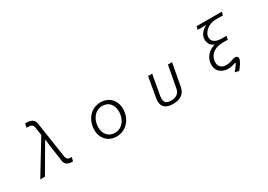

<svg xmlns="http://www.w3.org/2000/svg" viewBox="12 -1768 3976 2846"><g transform="rotate(-30 2000.0 -345.0)"><path d="M731 42 748 -23C686 -25 663 -32 653 -95L562 -701C550 -781 492 -802 399 -802L383 -735C467 -735 491 -725 500 -664L519 -532L177 30H257L485 -360L537 -447L548 -347L590 -50C600 24 659 42 725 42Z M1478 47C1648 47 1763 -96 1763 -262C1763 -412 1664 -514 1520 -514C1345 -514 1237 -364 1237 -204C1237 -59 1334 47 1478 47ZM1482 -13C1372 -13 1307 -97 1307 -207C1307 -323 1376 -454 1518 -454C1627 -454 1691 -372 1691 -259C1691 -122 1607 -13 1482 -13Z M2598 -126C2583 -48 2528 -11 2441 -11C2357 -11 2332 -51 2332 -108C2332 -125 2334 -143 2337 -162L2397 -498H2327L2266 -149C2263 -132 2262 -117 2262 -102C2262 -6 2324 47 2441 47C2569 47 2646 -7 2666 -111L2738 -498H2667Z M3535 112C3572 69 3628 -10 3628 -49C3628 -88 3595 -94 3578 -94H3573C3566 -94 3555 -90 3547 -88C3510 -74 3461 -58 3417 -58C3394 -58 3291 -61 3291 -176C3291 -266 3357 -373 3539 -373H3620L3632 -433H3556C3515 -433 3388 -437 3388 -548C3388 -626 3483 -722 3613 -722H3738L3751 -778H3320L3306 -722H3375L3452 -725C3331 -655 3322 -583 3322 -546C3322 -472 3369 -424 3416 -409C3293 -375 3222 -280 3222 -172C3222 -7 3386 4 3407 4C3445 4 3487 -3 3530 -20C3534 -21 3538 -22 3541 -22C3545 -22 3548 -21 3548 -17C3548 -12 3520 36 3466 96Z"/></g></svg>

Font: LINE Seed JP_OTF Regular
Style: Regular
Weight: 400
Designer: LY Corporation & Fontrix & Fontworks
Version: Version 1.002